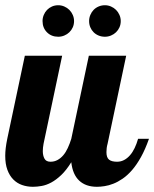

<svg xmlns="http://www.w3.org/2000/svg" viewBox="-28 -715 595 741"><path d="M546.9 -179.2Q532.7 -138.7 516.1 -108.9Q499.5 -79.1 481.7 -58.6Q463.9 -38.1 445.3 -25.4Q426.8 -12.7 409.2 -5.9Q391.6 1 375.5 3.4Q359.4 5.9 346.2 5.9Q303.2 5.9 277.8 -17.8Q252.4 -41.5 247.1 -88.9Q228 -58.1 208.5 -39.6Q189 -21 169.9 -10.7Q150.9 -0.5 132.8 2.7Q114.7 5.9 99.1 5.9Q76.7 5.9 57.1 -1Q37.6 -7.8 23.2 -22.5Q8.8 -37.1 0.5 -59.6Q-7.8 -82 -7.8 -113.8Q-7.8 -127.4 -5.9 -143.8Q-3.9 -160.2 0 -179.2L67.9 -500H211.9L140.1 -160.2Q137.2 -144.5 137.2 -131.8Q137.2 -114.7 143.6 -102.8Q149.9 -90.8 167 -90.8Q181.6 -90.8 193.8 -97.4Q206.1 -104 216.1 -115.7Q226.1 -127.4 233.6 -143.8Q241.2 -160.2 247.1 -179.2L314.9 -500H459L387.2 -160.2Q384.8 -151.9 383.8 -143.8Q382.8 -135.7 382.8 -127.9Q382.8 -106.9 392.8 -98.9Q402.8 -90.8 423.8 -90.8Q438.5 -90.8 450.9 -97.4Q463.4 -104 473.6 -115.7Q483.9 -127.4 491.7 -143.8Q499.5 -160.2 504.9 -179.2ZM257.8 -633.8Q257.8 -620.6 252.9 -609.6Q248 -598.6 239.7 -590.6Q231.4 -582.5 220.2 -577.9Q209 -573.2 196.8 -573.2Q170.4 -573.2 153.3 -590.3Q136.2 -607.4 136.2 -633.8Q136.2 -646 140.9 -657.2Q145.5 -668.5 153.6 -676.8Q161.6 -685.1 172.6 -689.9Q183.6 -694.8 196.8 -694.8Q209 -694.8 220.2 -689.9Q231.4 -685.1 239.7 -676.8Q248 -668.5 252.9 -657.2Q257.8 -646 257.8 -633.8ZM438 -633.8Q438 -620.6 433.1 -609.6Q428.2 -598.6 419.9 -590.6Q411.6 -582.5 400.4 -577.9Q389.2 -573.2 377 -573.2Q363.8 -573.2 352.5 -577.9Q341.3 -582.5 333.3 -590.6Q325.2 -598.6 320.6 -609.6Q315.9 -620.6 315.9 -633.8Q315.9 -646 320.6 -657.2Q325.2 -668.5 333.3 -676.8Q341.3 -685.1 352.5 -689.9Q363.8 -694.8 377 -694.8Q389.2 -694.8 400.4 -689.9Q411.6 -685.1 419.9 -676.8Q428.2 -668.5 433.1 -657.2Q438 -646 438 -633.8Z"/></svg>

Font: Lobster
Style: Regular
Weight: 400
Designer: Pablo Impallari
Foundry: Pablo Impallari
Version: Version 1.007; ttfautohint (v1.1) -l 8 -r 50 -G 50 -x 14 -D 